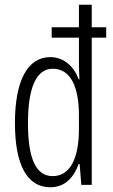

<svg xmlns="http://www.w3.org/2000/svg" viewBox="-20 -780 477 810"><path d="M192 10C256 10 292 -34 312 -88H316L323 0H367V-621H428V-665H367V-760H313V-665H198V-621H313V-516C313 -495 314 -472 315 -445H312C294 -496 252 -539 192 -539C97 -539 43 -441 43 -261C43 -85 94 10 192 10ZM202 -37C129 -37 98 -117 98 -260C98 -411 133 -490 203 -490C275 -490 313 -419 313 -293V-236C313 -108 274 -37 202 -37Z"/></svg>

Font: Noto Sans Display Condensed Light
Style: Regular
Weight: 300
Width: 3
Designer: Monotype Design Team
Foundry: Monotype Imaging Inc.
Version: Version 1.900